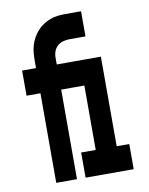

<svg xmlns="http://www.w3.org/2000/svg" viewBox="-83 -796 666 857"><g transform="rotate(-10 250.0 -367.5)"><path d="M196 0H102V-406H39V-520H102V-552Q102 -570 103.5 -588Q105 -606 110 -623Q115 -640 124 -656Q133 -672 144.5 -685Q156 -698 171 -708Q186 -718 203 -724.5Q220 -731 237.5 -733Q255 -735 273 -735H344V-621H273Q258 -621 244 -617.5Q230 -614 218.5 -604.5Q207 -595 201.5 -581Q196 -567 196 -552V-520H332V-406H196ZM235 0V-114H301V-406H243V-520H396V-114H453V0Z"/></g></svg>

Font: Iosevka Term Curly Heavy
Style: Regular
Weight: 900
Designer: Belleve Invis
Foundry: Belleve Invis
Version: Version 32.3.0